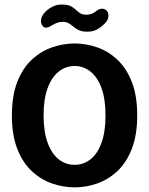

<svg xmlns="http://www.w3.org/2000/svg" viewBox="-20 -817 659 848"><path d="M310 10.5Q259.5 10.5 210.2 -6.5Q161 -23.5 120.8 -60.8Q80.5 -98 56.5 -159Q32.5 -220 32.5 -307.5Q32.5 -395 56.5 -455.8Q80.5 -516.5 120.8 -553.8Q161 -591 210.2 -608Q259.5 -625 310 -625Q360 -625 409 -608Q458 -591 498 -553.8Q538 -516.5 562 -455.8Q586 -395 586 -307.5Q586 -220 562 -159Q538 -98 498 -60.8Q458 -23.5 409 -6.5Q360 10.5 310 10.5ZM310 -89Q348.5 -89 379.5 -113.2Q410.5 -137.5 428.2 -186Q446 -234.5 446 -307.5Q446 -380 428.2 -428.2Q410.5 -476.5 379.5 -501Q348.5 -525.5 310 -525.5Q270.5 -525.5 239.5 -501Q208.5 -476.5 190.5 -428.2Q172.5 -380 172.5 -307.5Q172.5 -234.5 190.5 -186Q208.5 -137.5 239.5 -113.2Q270.5 -89 310 -89ZM366 -677Q341 -677 326.8 -684.5Q312.5 -692 300 -702.5Q290.5 -710.5 281 -715.5Q271.5 -720.5 257 -720.5Q243 -720.5 231.2 -715.8Q219.5 -711 210 -705.5Q194 -695 183.5 -695Q174 -695 167.5 -703.5Q161 -712 161 -723.5Q161 -748 186.5 -771Q198.5 -781.5 215.5 -789.2Q232.5 -797 252.5 -797Q278 -797 292 -790Q306 -783 316.5 -772.5Q325.5 -764 335.2 -758Q345 -752 361.5 -752Q375.5 -752 385.5 -756.2Q395.5 -760.5 403.5 -767Q409.5 -772 416.2 -775.2Q423 -778.5 431 -778.5Q441.5 -778.5 450.2 -771Q459 -763.5 459 -748.5Q459 -731.5 447.5 -718.5Q436 -704.5 415.2 -690.8Q394.5 -677 366 -677Z"/></svg>

Font: Sono ExtraLight Monospace SemiBold
Style: Regular
Weight: 600
Version: Version 2.112